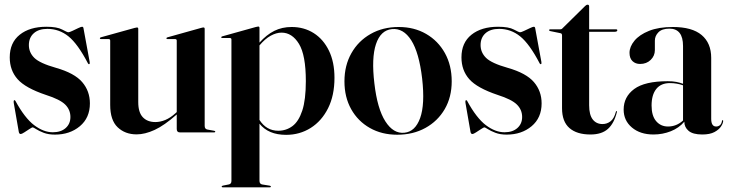

<svg xmlns="http://www.w3.org/2000/svg" viewBox="-20 -564 3111 818"><path d="M205 -0.5Q239.5 -0.5 259.8 -18.5Q280 -36.5 280 -65.5Q280 -96.5 257.8 -118.5Q235.5 -140.5 176 -159.5Q88 -189 54.8 -226.8Q21.5 -264.5 21.5 -319.5Q21.5 -382 64 -416Q106.5 -450 177.5 -450Q223 -450 244.8 -438.2Q266.5 -426.5 271 -426.5Q276 -426.5 288.5 -432.5Q301 -438.5 313.2 -444.2Q325.5 -450 329.5 -450Q334.5 -450 335.5 -444.5L362 -300.5Q363.5 -292.5 360.5 -291Q357.5 -289.5 355 -293.5Q311.5 -377 271.8 -409Q232 -441 182 -441Q144.5 -441 123.8 -422.2Q103 -403.5 103 -372Q103 -340.5 126.2 -317.5Q149.5 -294.5 218.5 -275Q297.5 -252.5 330.2 -214.2Q363 -176 363 -123.5Q363 -62 320.2 -26.2Q277.5 9.5 214 9.5Q186.5 9.5 166.2 1.8Q146 -6 134 -13.8Q122 -21.5 119 -21.5Q116.5 -21.5 105.8 -14.5Q95 -7.5 83.8 -0.2Q72.5 7 68.5 7Q61.5 7 60 -2.5L38.5 -126Q37 -135 40.5 -137Q42 -138.5 45.5 -134.5Q85.5 -61 125.5 -30.8Q165.5 -0.5 205 -0.5Z M449.5 -117V-391Q449.5 -397.5 442.5 -397.5H410Q405.5 -397.5 405.5 -401Q405.5 -403.5 409.5 -405L553.5 -445Q560.5 -447 563.5 -447Q569 -447 569 -441V-129Q569 -85 588.5 -64.5Q608 -44 642 -44Q663 -44 684.5 -53Q706 -62 727.5 -81.5L733 -86.5V-391Q733 -397.5 726 -397.5H693.5Q689 -397.5 689 -401Q689 -403.5 693.5 -405L836.5 -445Q843.5 -447 847 -447Q852 -447 852 -441V-27.5Q852 -14 864 -12L891.5 -7Q897 -6.5 897 -3Q897 0 892.5 0H746Q733 0 733 -14.5V-76.5L732 -75.5Q680 -29.5 638.8 -10.5Q597.5 8.5 562 8.5Q513 8.5 481.2 -21.8Q449.5 -52 449.5 -117Z M1085.5 -445V-382.5Q1115.5 -416 1148.5 -432.5Q1181.5 -449 1222.5 -449Q1275.5 -449 1316.8 -422.8Q1358 -396.5 1381.5 -348Q1405 -299.5 1405 -232.5Q1405 -157.5 1377.8 -103Q1350.5 -48.5 1303.8 -19Q1257 10.5 1199 10.5Q1123.5 10.5 1085.5 -37V206.5Q1085.5 220 1097.5 222L1129 227Q1134 228 1134 231Q1134 234 1130 234H928.5Q924.5 234 924.5 231Q924.5 227.5 931 226.5L954 222Q966 220 966 207V-395.5Q966 -402 959.5 -402H927Q922.5 -402 922.5 -405.5Q922.5 -407.5 926.5 -409L1070 -449Q1077 -451 1080 -451Q1085.5 -451 1085.5 -445ZM1179.5 -425Q1157.5 -425 1133.2 -411.8Q1109 -398.5 1085.5 -370.5V-53Q1115 -7 1165.5 -7Q1199.5 -7 1226 -26.8Q1252.5 -46.5 1267.8 -92.8Q1283 -139 1283 -218.5Q1283 -329 1253.8 -377Q1224.5 -425 1179.5 -425Z M1678.5 -449Q1744.5 -449 1795.5 -419.5Q1846.5 -390 1875.5 -337.8Q1904.5 -285.5 1904.5 -217.5Q1904.5 -150.5 1874.8 -99.2Q1845 -48 1792.5 -19Q1740 10 1672.5 10Q1606.5 10 1555.8 -18.8Q1505 -47.5 1476.2 -98.8Q1447.5 -150 1447.5 -217.5Q1447.5 -285 1477 -337.2Q1506.5 -389.5 1558.8 -419.2Q1611 -449 1678.5 -449ZM1703 1.5Q1749 -3 1770 -61.2Q1791 -119.5 1778.5 -229.5Q1765.5 -340 1732 -392.5Q1698.5 -445 1649.5 -440Q1601.5 -435 1581.8 -376Q1562 -317 1575 -209Q1587.5 -100.5 1621.8 -47Q1656 6.5 1703 1.5Z M2129.5 -0.5Q2164 -0.5 2184.2 -18.5Q2204.5 -36.5 2204.5 -65.5Q2204.5 -96.5 2182.2 -118.5Q2160 -140.5 2100.5 -159.5Q2012.5 -189 1979.2 -226.8Q1946 -264.5 1946 -319.5Q1946 -382 1988.5 -416Q2031 -450 2102 -450Q2147.5 -450 2169.2 -438.2Q2191 -426.5 2195.5 -426.5Q2200.5 -426.5 2213 -432.5Q2225.5 -438.5 2237.8 -444.2Q2250 -450 2254 -450Q2259 -450 2260 -444.5L2286.5 -300.5Q2288 -292.5 2285 -291Q2282 -289.5 2279.5 -293.5Q2236 -377 2196.2 -409Q2156.5 -441 2106.5 -441Q2069 -441 2048.2 -422.2Q2027.5 -403.5 2027.5 -372Q2027.5 -340.5 2050.8 -317.5Q2074 -294.5 2143 -275Q2222 -252.5 2254.8 -214.2Q2287.5 -176 2287.5 -123.5Q2287.5 -62 2244.8 -26.2Q2202 9.5 2138.5 9.5Q2111 9.5 2090.8 1.8Q2070.5 -6 2058.5 -13.8Q2046.5 -21.5 2043.5 -21.5Q2041 -21.5 2030.2 -14.5Q2019.5 -7.5 2008.2 -0.2Q1997 7 1993 7Q1986 7 1984.5 -2.5L1963 -126Q1961.5 -135 1965 -137Q1966.5 -138.5 1970 -134.5Q2010 -61 2050 -30.8Q2090 -0.5 2129.5 -0.5Z M2368 -422.5 2324.5 -431.5Q2319.5 -432.5 2319.5 -435.5Q2319.5 -439 2323 -439H2367Q2373 -439 2376.5 -443.5L2473 -538.5Q2478.5 -544 2483.5 -544Q2490 -544 2490 -536.5V-439H2605Q2610 -439 2610 -435Q2610 -428.5 2597.5 -428.5H2490V-115.5Q2490 -75 2505.2 -55.2Q2520.5 -35.5 2547 -35.5Q2566 -35.5 2581.2 -47.2Q2596.5 -59 2604 -88Q2605 -91 2607 -90.8Q2609 -90.5 2608.5 -87.5Q2596.5 -38.5 2570 -14.8Q2543.5 9 2495.5 9Q2437.5 9 2406 -18.5Q2374.5 -46 2374.5 -103V-413Q2374.5 -421.5 2368 -422.5Z M2637 -97Q2637 -151.5 2682 -184.8Q2727 -218 2825 -218Q2846 -218 2861.5 -215Q2877 -212 2890 -207V-368Q2890 -442 2832 -442Q2800.5 -442 2785.2 -426.5Q2770 -411 2770 -391V-350.5Q2770 -326 2752.2 -308.8Q2734.5 -291.5 2707 -291.5Q2687.5 -291.5 2674.8 -303.5Q2662 -315.5 2662 -339Q2662 -365 2683 -390.5Q2704 -416 2745 -432.5Q2786 -449 2846.5 -449Q2928.5 -449 2969.2 -414.8Q3010 -380.5 3010 -317.5V-58Q3010 -25 3031 -25Q3040 -25 3047 -30.5Q3054 -36 3056 -49Q3056 -52 3058.5 -52Q3061 -52 3061 -49Q3061 -39.5 3052.2 -25.8Q3043.5 -12 3024 -1.5Q3004.5 9 2972 9Q2932 9 2913.8 -6.5Q2895.5 -22 2895.5 -45.5Q2872.5 -18.5 2837.8 -4.8Q2803 9 2764 9Q2707.5 9 2672.2 -20.8Q2637 -50.5 2637 -97ZM2756 -114.5Q2756 -70.5 2775.5 -47.8Q2795 -25 2826 -25Q2862 -25 2890 -50.5V-200.5Q2863.5 -210 2834 -210Q2796 -210 2776 -185Q2756 -160 2756 -114.5Z"/></svg>

Font: Fraunces 144pt SemiBold
Style: Regular
Weight: 600
Version: Version 1.000;[0bf87f6ff]